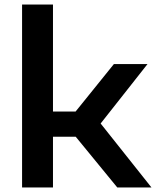

<svg xmlns="http://www.w3.org/2000/svg" viewBox="-20 -828 689 848"><path d="M77.5 0V-808H214V-335.5H314L483 -545H631.5L424.5 -282.5L649 0H498L314.5 -224H214V0Z"/></svg>

Font: Encode Sans Expanded SemiBold
Style: Regular
Weight: 600
Width: 7
Designer: Multiple Designers
Foundry: Impallari Type
Version: Version 3.000; ttfautohint (v1.8.3) -l 8 -r 50 -G 200 -x 14 